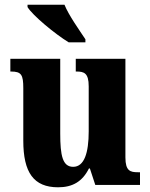

<svg xmlns="http://www.w3.org/2000/svg" viewBox="-20 -786 639 816"><path d="M272 -606H343V-619C318 -657 272 -721 254 -766H97V-756C118 -721 213 -642 272 -606ZM227 10C288 10 330 -14 358 -70H362L385 0H575V-54H566C534 -54 513 -59 513 -117V-536H302V-482H305C337 -482 357 -476 357 -419V-228C357 -136 338 -77 291 -77C246 -77 236 -125 236 -218V-536H24V-482H27C71 -482 79 -468 79 -411V-188C79 -53 123 10 227 10Z"/></svg>

Font: Noto Serif Condensed ExtraBold
Style: Regular
Weight: 800
Width: 3
Designer: Monotype Design Team
Foundry: Monotype Imaging Inc.
Version: Version 2.013